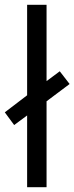

<svg xmlns="http://www.w3.org/2000/svg" viewBox="-40 -780 310 800"><path d="M73 0H154V-358L250 -430L209 -483L154 -442V-760H73V-383L-20 -312L19 -259L73 -299Z"/></svg>

Font: Noto Sans Arabic ExtCond
Style: Regular
Weight: 400
Width: 2
Designer: Monotype Design Team, Nadine Chahine, Nizar Qandah and Khaled Hosny
Foundry: Monotype Imaging Inc.
Version: Version 2.012